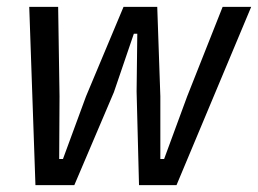

<svg xmlns="http://www.w3.org/2000/svg" viewBox="-20 -538 750 558"><path d="M65 -518H149L153 -258L152 -76H163L230 -258L339 -518H437L446 -258V-76H457L524 -258L627 -518H710L493 0H384L377 -272L379 -440H369L311 -270L196 0H83Z"/></svg>

Font: IBM Plex Sans Condensed Text
Style: Italic
Weight: 450
Width: 3
Italic angle: -11°
Designer: Mike Abbink, Paul van der Laan, Pieter van Rosmalen
Foundry: Bold Monday
Version: Version 1.1